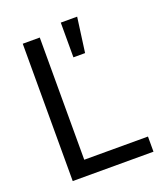

<svg xmlns="http://www.w3.org/2000/svg" viewBox="-136 -834 805 929"><g transform="rotate(-20 266.5 -370.0)"><path d="M78 -707.2H165.7V-78H493.8V0H78ZM285.9 -740.3H370.2L346 -561.5H285.9Z"/></g></svg>

Font: Pretendard Variable
Style: Regular
Weight: 400
Designer: Base glyphs from Inter by Rasmus Andersson; Hangul glyphs from Noto Sans CJK(Source Han Sans) by Jang Soo-young and Kang
Foundry: Kil Hyung-jin
Version: Version 1.100;FEAKit 1.0